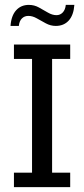

<svg xmlns="http://www.w3.org/2000/svg" viewBox="-20 -765 344 785"><path d="M37 0V-59H111V-524H37V-583H267V-524H193V-59H267V0ZM208 -659Q187 -659 167.5 -669.5Q148 -680 130.5 -690Q113 -700 96 -700Q80 -700 69.5 -689.5Q59 -679 57 -659H23Q26 -701 46 -723Q66 -745 98 -745Q120 -745 139 -734.5Q158 -724 176 -713.5Q194 -703 211 -703Q226 -703 236.5 -714Q247 -725 249 -745H284Q281 -703 261 -681Q241 -659 208 -659Z"/></svg>

Font: Rokkitt SemiBold
Style: Regular
Weight: 400
Version: Version 3.103